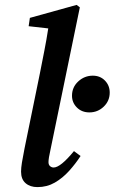

<svg xmlns="http://www.w3.org/2000/svg" viewBox="-20 -750 468 784"><path d="M133 14Q103 14 84.5 -2Q66 -18 66 -49Q66 -64 69.5 -86Q73 -108 80 -143L143 -451Q152 -497 161 -542.5Q170 -588 177 -634L97 -643L102 -677L293 -730L306 -720L186 -138Q178 -103 178 -88Q178 -77 184.5 -71.5Q191 -66 199 -66Q227 -66 282 -133L309 -113Q289 -82 262.5 -52.5Q236 -23 204 -4.5Q172 14 133 14ZM345 -291Q314 -291 294 -311Q274 -331 274 -359Q274 -394 299.5 -417.5Q325 -441 359 -441Q389 -441 408.5 -421Q428 -401 428 -372Q428 -338 403.5 -314.5Q379 -291 345 -291Z"/></svg>

Font: Source Serif Pro SemiBold
Style: Italic
Weight: 600
Italic angle: -12°
Designer: Frank Grießhammer
Foundry: Adobe Systems Incorporated
Version: Version 3.001;hotconv 1.0.111;makeotfexe 2.5.65597